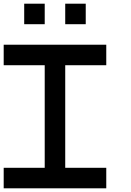

<svg xmlns="http://www.w3.org/2000/svg" viewBox="-20 -1020 707 1040"><path d="M333.3 -111.1H555.6V0H0V-111.1H222.2V-666.7H0V-777.8H555.6V-666.7H333.3ZM222.2 -888.9H111.1V-1000H222.2ZM444.4 -888.9H333.3V-1000H444.4Z"/></svg>

Font: Pixeloid Mono
Style: Regular
Weight: 400
Monospace: yes
Designer: GGBotNet
Foundry: GGBotNet
Version: 0.5